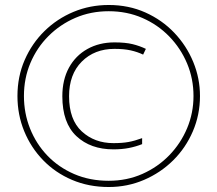

<svg xmlns="http://www.w3.org/2000/svg" viewBox="-20 -742 872 770"><path d="M416 8Q336 8 269 -20.5Q202 -49 153 -99.5Q104 -150 77 -216Q50 -282 50 -357Q50 -435 79 -501.5Q108 -568 158.5 -617.5Q209 -667 275 -694.5Q341 -722 416 -722Q496 -722 563 -692Q630 -662 679 -610.5Q728 -559 755 -493.5Q782 -428 782 -357Q782 -282 753.5 -215.5Q725 -149 674.5 -99Q624 -49 557.5 -20.5Q491 8 416 8ZM416 -17Q489 -17 551 -44.5Q613 -72 659 -119.5Q705 -167 730.5 -228Q756 -289 756 -357Q756 -426 730.5 -487Q705 -548 659 -595.5Q613 -643 551 -670Q489 -697 416 -697Q344 -697 282.5 -670.5Q221 -644 174.5 -597.5Q128 -551 102 -489.5Q76 -428 76 -357Q76 -288 100.5 -226.5Q125 -165 170 -118Q215 -71 277.5 -44Q340 -17 416 -17ZM435 -143Q343 -143 286.5 -196Q230 -249 230 -356Q230 -422 256.5 -470.5Q283 -519 330.5 -545.5Q378 -572 439 -572Q483 -572 511.5 -565Q540 -558 565 -546L554 -523Q531 -534 504 -540Q477 -546 439 -546Q359 -546 308 -495Q257 -444 257 -356Q257 -262 308 -215Q359 -168 435 -168Q470 -168 495 -172.5Q520 -177 550 -188V-164Q525 -154 497 -148.5Q469 -143 435 -143Z"/></svg>

Font: Noto Sans Sinhala UI Thin
Style: Regular
Weight: 100
Designer: Jelle Bosma - Monotype Design Team
Foundry: Monotype Imaging Inc.
Version: Version 2.006; ttfautohint (v1.8.4.7-5d5b)